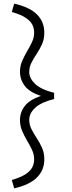

<svg xmlns="http://www.w3.org/2000/svg" viewBox="-20 -836 398 1057"><path d="M45 155Q95 140 121.5 122.5Q148 105 158 84.5Q168 64 168 42Q168 14 156 -11.5Q144 -37 129 -62Q114 -87 102 -115Q90 -143 90 -175Q90 -218 116.5 -252.5Q143 -287 206 -308Q143 -328 116.5 -363Q90 -398 90 -441Q90 -473 102 -500.5Q114 -528 129 -553.5Q144 -579 156 -604Q168 -629 168 -657Q168 -680 158 -700Q148 -720 121.5 -738Q95 -756 45 -770L58 -816Q143 -797 183.5 -756.5Q224 -716 224 -656Q224 -621 211.5 -593Q199 -565 182.5 -540.5Q166 -516 153.5 -491.5Q141 -467 141 -439Q141 -405 173.5 -374Q206 -343 278 -325V-291Q206 -273 173.5 -242.5Q141 -212 141 -177Q141 -149 153.5 -124.5Q166 -100 182.5 -75Q199 -50 211.5 -22Q224 6 224 41Q224 101 183 141.5Q142 182 58 201Z"/></svg>

Font: Radio Canada Condensed Light
Style: Regular
Weight: 300
Width: 3
Designer: Charles Daoud, Etienne Aubert Bonn, Alexandre Saumier Demers, Jacques Le Bailly
Foundry: Radio-Canada
Version: Version 2.104; ttfautohint (v1.8.4.7-5d5b);gftools[0.9.28.de